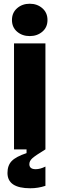

<svg xmlns="http://www.w3.org/2000/svg" viewBox="-20 -799 318 1027"><path d="M223 0H55V-567H223ZM44 -692Q44 -731 71.5 -755Q99 -779 139 -779Q179 -779 206.5 -755Q234 -731 234 -692Q234 -653 206.5 -629.5Q179 -606 139 -606Q99 -606 71.5 -629.5Q44 -653 44 -692ZM20 126Q20 86 42.5 62.5Q65 39 122 20V0H223Q169 33 153 47.5Q137 62 137 79Q137 106 171 106Q195 106 223 92V195Q184 208 142 208Q20 208 20 126Z"/></svg>

Font: Open Sauce Sans Black
Style: Regular
Weight: 900
Designer: Alfredo Marco Pradil
Foundry: Creative Sauce Fz LLC
Version: Version 1.477